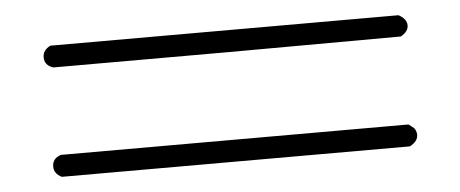

<svg xmlns="http://www.w3.org/2000/svg" viewBox="-31 -425 839 350"><g transform="rotate(-5 389.0 -250.0)"><path d="M56 -350Q56 -363 70 -370H707Q722 -362 722 -350Q722 -339 708 -331L390 -330H72Q56 -335 56 -350ZM56 -150Q56 -165 72 -170H708Q709 -169 712.5 -166.5Q716 -164 717.5 -162.5Q719 -161 720.5 -157.5Q722 -154 722 -150Q722 -138 707 -130H70Q56 -137 56 -150Z"/></g></svg>

Font: KaTeX_SansSerif
Style: Regular
Weight: 400
Version: Version 1.1; ttfautohint (v1.3)